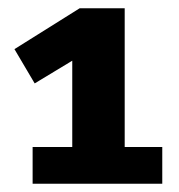

<svg xmlns="http://www.w3.org/2000/svg" viewBox="-20 -725 433 465"><path d="M373 -369V-280H59V-369H155V-578L64 -523L15 -606L173 -705H282V-369Z"/></svg>

Font: BitterBold
Style: Bold
Weight: 700
Designer: Sol Matas
Foundry: Sol Matas
Version: Version 001.001